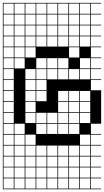

<svg xmlns="http://www.w3.org/2000/svg" viewBox="-20 -1025 732 1352"><path d="M0 307.7V-1004.8H692.3V-1000H620.2V-927.9H692.3V-923.1H620.2V-851H692.3V-846.2H620.2V-774H692.3V-769.2H620.2V-697.1H692.3V-692.3H620.2V-620.2H692.3V-615.4H620.2V-543.3H692.3V-538.5H620.2V-466.3H692.3V-461.5H620.2V-389.4H692.3V-153.8H620.2V-81.7H692.3V-76.9H620.2V-4.8H692.3V0H620.2V72.1H692.3V76.9H620.2V149H692.3V153.8H620.2V226H692.3V230.8H620.2V302.9H692.3V307.7ZM543.3 -927.9H615.4V-1000H543.3ZM466.3 -927.9H538.5V-1000H466.3ZM389.4 -927.9H461.5V-1000H389.4ZM312.5 -927.9H384.6V-1000H312.5ZM235.6 -927.9H307.7V-1000H235.6ZM158.7 -927.9H230.8V-1000H158.7ZM81.7 -927.9H153.8V-1000H81.7ZM4.8 -927.9H76.9V-1000H4.8ZM543.3 -851H615.4V-923.1H543.3ZM466.3 -851H538.5V-923.1H466.3ZM389.4 -851H461.5V-923.1H389.4ZM312.5 -851H384.6V-923.1H312.5ZM235.6 -851H307.7V-923.1H235.6ZM158.7 -851H230.8V-923.1H158.7ZM81.7 -851H153.8V-923.1H81.7ZM4.8 -851H76.9V-923.1H4.8ZM4.8 -774H76.9V-846.2H4.8ZM543.3 -774H615.4V-846.2H543.3ZM466.3 -774H538.5V-846.2H466.3ZM81.7 -774H153.8V-846.2H81.7ZM389.4 -774H461.5V-846.2H389.4ZM312.5 -774H384.6V-846.2H312.5ZM235.6 -774H307.7V-846.2H235.6ZM158.7 -774H230.8V-846.2H158.7ZM543.3 -697.1H615.4V-769.2H543.3ZM466.3 -697.1H538.5V-769.2H466.3ZM81.7 -697.1H153.8V-769.2H81.7ZM4.8 -697.1H76.9V-769.2H4.8ZM389.4 -697.1H461.5V-769.2H389.4ZM312.5 -697.1H384.6V-769.2H312.5ZM235.6 -697.1H307.7V-769.2H235.6ZM158.7 -697.1H230.8V-769.2H158.7ZM466.3 -620.2H538.5V-692.3H466.3ZM81.7 -620.2H153.8V-692.3H81.7ZM4.8 -620.2H76.9V-692.3H4.8ZM158.7 -620.2H230.8V-692.3H158.7ZM543.3 -543.3H615.4V-615.4H543.3ZM81.7 -543.3H153.8V-615.4H81.7ZM389.4 -543.3H461.5V-615.4H389.4ZM312.5 -543.3H384.6V-615.4H312.5ZM235.6 -543.3H307.7V-615.4H235.6ZM4.8 -543.3H76.9V-615.4H4.8ZM158.7 -466.3H230.8V-538.5H158.7ZM312.5 -466.3H384.6V-538.5H312.5ZM543.3 -466.3H615.4V-538.5H543.3ZM466.3 -466.3H538.5V-538.5H466.3ZM389.4 -466.3H461.5V-538.5H389.4ZM76.9 -538.5H4.8V-466.3H76.9ZM235.6 -466.3H307.7V-538.5H235.6ZM4.8 -389.4H76.9V-461.5H4.8ZM158.7 -389.4H230.8V-461.5H158.7ZM235.6 -389.4H307.7V-461.5H235.6ZM235.6 -312.5H307.7V-384.6H235.6ZM158.7 -312.5H230.8V-384.6H158.7ZM4.8 -312.5H76.9V-384.6H4.8ZM543.3 -312.5H615.4V-384.6H543.3ZM466.3 -312.5H538.5V-384.6H466.3ZM389.4 -312.5H461.5V-384.6H389.4ZM158.7 -235.6H230.8V-307.7H158.7ZM4.8 -235.6H76.9V-307.7H4.8ZM543.3 -235.6H615.4V-307.7H543.3ZM466.3 -235.6H538.5V-307.7H466.3ZM389.4 -235.6H461.5V-307.7H389.4ZM235.6 -158.7H307.7V-230.8H235.6ZM543.3 -158.7H615.4V-230.8H543.3ZM312.5 -158.7H384.6V-230.8H312.5ZM158.7 -158.7H230.8V-230.8H158.7ZM4.8 -158.7H76.9V-230.8H4.8ZM466.3 -158.7H538.5V-230.8H466.3ZM389.4 -158.7H461.5V-230.8H389.4ZM81.7 -81.7H153.8V-153.8H81.7ZM312.5 -81.7H384.6V-153.8H312.5ZM235.6 -81.7H307.7V-153.8H235.6ZM4.8 -81.7H76.9V-153.8H4.8ZM466.3 -81.7H538.5V-153.8H466.3ZM389.4 -81.7H461.5V-153.8H389.4ZM4.8 -4.8H76.9V-76.9H4.8ZM81.7 -4.8H153.8V-76.9H81.7ZM543.3 -4.8H615.4V-76.9H543.3ZM158.7 -4.8H230.8V-76.9H158.7ZM235.6 72.1H307.7V0H235.6ZM543.3 72.1H615.4V0H543.3ZM81.7 72.1H153.8V0H81.7ZM389.4 72.1H461.5V0H389.4ZM4.8 72.1H76.9V0H4.8ZM312.5 72.1H384.6V0H312.5ZM158.7 72.1H230.8V0H158.7ZM466.3 72.1H538.5V0H466.3ZM389.4 149H461.5V76.9H389.4ZM466.3 149H538.5V76.9H466.3ZM235.6 149H307.7V76.9H235.6ZM4.8 149H76.9V76.9H4.8ZM543.3 149H615.4V76.9H543.3ZM158.7 149H230.8V76.9H158.7ZM312.5 149H384.6V76.9H312.5ZM81.7 149H153.8V76.9H81.7ZM466.3 226H538.5V153.8H466.3ZM389.4 226H461.5V153.8H389.4ZM4.8 226H76.9V153.8H4.8ZM543.3 226H615.4V153.8H543.3ZM158.7 226H230.8V153.8H158.7ZM312.5 226H384.6V153.8H312.5ZM235.6 226H307.7V153.8H235.6ZM81.7 226H153.8V153.8H81.7ZM389.4 302.9H461.5V230.8H389.4ZM466.3 302.9H538.5V230.8H466.3ZM158.7 302.9H230.8V230.8H158.7ZM543.3 302.9H615.4V230.8H543.3ZM312.5 302.9H384.6V230.8H312.5ZM235.6 302.9H307.7V230.8H235.6ZM4.8 302.9H76.9V230.8H4.8ZM81.7 302.9H153.8V230.8H81.7Z"/></svg>

Font: Jacquarda Bastarda 9 Charted
Style: Regular
Weight: 400
Designer: Sarah Cadigan-Fried
Version: Version 1.000; ttfautohint (v1.8.4.7-5d5b)